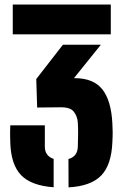

<svg xmlns="http://www.w3.org/2000/svg" viewBox="-20 -820 550 850"><path d="M36.5 -668V-800H470.5V-668ZM283 -116Q323 -127 324.5 -170Q325.5 -203 325.8 -228.5Q326 -254 324.5 -277Q323 -304 307.2 -325Q291.5 -346 245.5 -345L144.5 -344L140.5 -470L258.5 -622H426.5L307.5 -474H310.5Q394 -474 433.2 -424.2Q472.5 -374.5 477.5 -273Q478.5 -252 478.8 -235Q479 -218 477.5 -191Q473.5 -90 428 -43Q382.5 4 283.5 9.5ZM25.5 -191Q25 -209 24.8 -218.5Q24.5 -228 24.8 -237.5Q25 -247 25.5 -265H178.5V-171Q178.5 -129.5 217.5 -116.5V9Q118 2 73 -45Q28 -92 25.5 -191Z"/></svg>

Font: Big Shoulders Stencil Text Black
Style: Regular
Weight: 900
Designer: Patric King
Foundry: XO Type Co
Version: Version 1.000